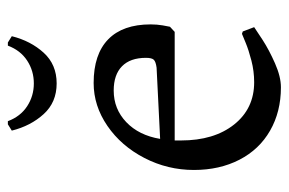

<svg xmlns="http://www.w3.org/2000/svg" viewBox="-143 -579 734 488"><g transform="rotate(-90 224.0 -335.0)"><path d="M259 -56Q287 -56 314 -63Q341 -70 359 -77.5Q377 -85 382 -87L388 -85L399 -56Q392 -51 366.5 -34.5Q341 -18 307 -3Q273 12 246 12Q184 12 136 -15.5Q88 -43 62 -93.5Q36 -144 36 -209Q36 -276 66.5 -335Q97 -394 148 -429Q199 -464 257 -464Q330 -464 368 -427Q406 -390 406 -319Q406 -303 403.5 -288.5Q401 -274 400 -270L387 -258H111V-242Q111 -158 151.5 -107Q192 -56 259 -56ZM321 -331Q321 -371 299.5 -392Q278 -413 238 -413Q191 -413 157.5 -381Q124 -349 115 -295L296 -304Q311 -306 316 -311Q321 -316 321 -331ZM352 -682H360L376 -672Q364 -624 334 -591Q304 -558 256 -558Q208 -558 178 -591Q148 -624 136 -672L152 -682H160Q172 -650 198 -633Q224 -616 256 -616Q288 -616 314 -633Q340 -650 352 -682Z"/></g></svg>

Font: Sahitya
Style: Regular
Weight: 400
Designer: Juan Pablo del Peral
Foundry: Juan Pablo del Peral (http://www.huertatipografica.com)
Version: Version 1.001;PS 001.000;hotconv 1.0.70;makeotf.lib2.5.58329